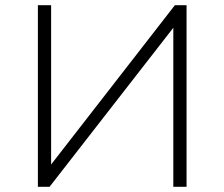

<svg xmlns="http://www.w3.org/2000/svg" viewBox="-20 -720 865 740"><path d="M126 0V-700H177V-86L654 -700H699V0H648V-613L171 0Z"/></svg>

Font: Montserrat Z Light
Style: Regular
Weight: 300
Designer: Julieta Ulanovsky
Foundry: Julieta Ulanovsky
Version: Version 8.000